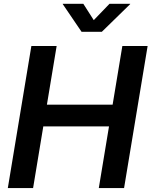

<svg xmlns="http://www.w3.org/2000/svg" viewBox="-20 -963 776 983"><path d="M20 0 140.6 -727.5H270L220.2 -427.2H556.6L606.4 -727.5H735.8L615.2 0H485.8L538.1 -315.9H201.7L149.4 0ZM406.7 -943.4 460 -859.9 540.5 -943.4H646.5V-941.9L501.5 -800.3H397.5L301.3 -941.9V-943.4Z"/></svg>

Font: Inter 28pt SemiBold
Style: Italic
Weight: 600
Italic angle: -9.3988°
Designer: Rasmus Andersson
Foundry: rsms
Version: Version 4.001;git-66647c0bb